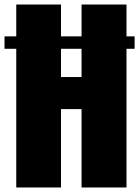

<svg xmlns="http://www.w3.org/2000/svg" viewBox="-41 -830 616 850"><path d="M31 0V-614H-21V-669H31V-810H229V-669H320V-810H519V-669H555V-614H519V0H320V-347H229V0ZM229 -489H320V-614H229Z"/></svg>

Font: Oswald Heavy
Style: Regular
Weight: 400
Designer: Vernon Adams
Foundry: Vernon Adams
Version: Version 4.101